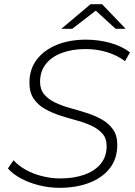

<svg xmlns="http://www.w3.org/2000/svg" viewBox="-20 -895 649 920"><path d="M265 5Q214 5 165.5 -7.5Q117 -20 78.5 -41Q40 -62 18 -88L45 -127Q67 -102 102.5 -82Q138 -62 181.5 -51Q225 -40 269 -40Q334 -40 384.5 -58Q435 -76 463 -110.5Q491 -145 491 -195Q491 -232 470.5 -255Q450 -278 417.5 -293Q385 -308 345.5 -318.5Q306 -329 266.5 -342Q227 -355 194.5 -373.5Q162 -392 141.5 -422Q121 -452 121 -498Q121 -564 156.5 -610Q192 -656 253 -680.5Q314 -705 392 -705Q452 -705 508 -689.5Q564 -674 603 -644L579 -602Q542 -630 493 -645Q444 -660 390 -660Q326 -660 276.5 -641.5Q227 -623 199.5 -588Q172 -553 172 -503Q172 -466 192 -442.5Q212 -419 244.5 -403.5Q277 -388 317 -377Q357 -366 396 -353.5Q435 -341 468 -322.5Q501 -304 521.5 -275Q542 -246 542 -201Q542 -134 505.5 -88Q469 -42 406.5 -18.5Q344 5 265 5ZM274 -757 414 -875H469L582 -757H534L439 -844L326 -757Z"/></svg>

Font: Montserrat Thin Light
Style: Italic
Weight: 300
Italic angle: -11.3°
Version: Version 9.000